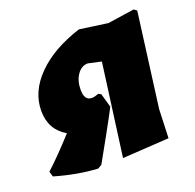

<svg xmlns="http://www.w3.org/2000/svg" viewBox="-114 -579 695 686"><g transform="rotate(-20 233.0 -236.5)"><path d="M148 9Q72 5 -14 -20L-20 -40Q26 -82 86 -148Q27 -182 27 -254Q27 -327 87 -387.5Q147 -448 253 -482L360 -467L461 -482L472 -474L425 -116L421 -7L244 4L291 -346L241 -357Q217 -357 201 -334Q185 -311 185 -277Q185 -220 239 -242L249 -237L264 -184Q248 -153 214 -91.5Q180 -30 163 0Z"/></g></svg>

Font: Alegreya Sans Black
Style: Italic
Weight: 900
Italic angle: -7°
Designer: Juan Pablo del Peral
Foundry: Huerta Tipografica
Version: Version 2.007